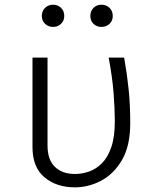

<svg xmlns="http://www.w3.org/2000/svg" viewBox="-20 -782 655 812"><path d="M505.1 -538.5Q517.4 -468.7 524.1 -403.8Q530.8 -339 530.8 -261Q530.8 -165.6 496.2 -105.9Q461.5 -46.2 407.9 -17.9Q354.4 10.3 296.4 10.3Q219 10.3 168.2 -32.1Q117.4 -74.4 117.4 -159.5V-538.5H181V-166.7Q181 -106.7 212.1 -76.4Q243.1 -46.2 297.4 -46.2Q326.2 -46.2 355.6 -56.2Q385.1 -66.2 410 -90.5Q434.9 -114.9 450.3 -158.5Q465.6 -202.1 465.6 -268.7Q465.6 -322.1 460.3 -389.5Q454.9 -456.9 439.5 -538.5ZM205.1 -668.2Q184.1 -668.2 170.5 -681.3Q156.9 -694.4 156.9 -714.4Q156.9 -735.4 170.5 -748.7Q184.1 -762.1 205.1 -762.1Q224.6 -762.1 238.2 -748.7Q251.8 -735.4 251.8 -714.4Q251.8 -694.4 238.2 -681.3Q224.6 -668.2 205.1 -668.2ZM408.7 -668.2Q388.7 -668.2 375.4 -681.3Q362.1 -694.4 362.1 -714.4Q362.1 -735.4 375.4 -748.7Q388.7 -762.1 408.7 -762.1Q429.7 -762.1 443.3 -748.7Q456.9 -735.4 456.9 -714.4Q456.9 -694.4 443.3 -681.3Q429.7 -668.2 408.7 -668.2Z"/></svg>

Font: Fira Code Light
Style: Regular
Weight: 300
Monospace: yes
Designer: Carrois Corporate, Edenspiekermann AG, Nikita Prokopov
Foundry: Carrois Corporate, Edenspiekermann AG, Nikita Prokopov
Version: Version 6.000; ttfautohint (v1.8.2) -l 8 -r 50 -G 200 -x 14 